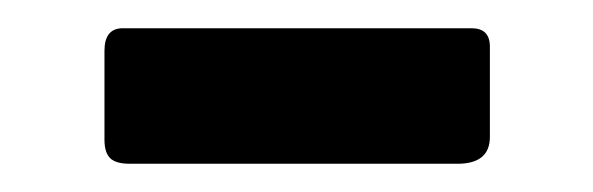

<svg xmlns="http://www.w3.org/2000/svg" viewBox="-20 -332 420 136"><path d="M327 -235Q327 -216 304 -216H72Q62 -216 58 -220Q54 -224 54 -233V-296Q54 -312 67 -312H314Q327 -312 327 -299Z"/></svg>

Font: Libre Franklin SemiBold
Style: Regular
Weight: 600
Designer: Pablo Impallari, Rodrigo Fuenzalida, Nhung Nguyen
Foundry: Impallari Type
Version: Version 3.000